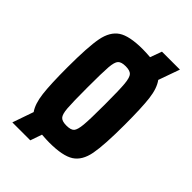

<svg xmlns="http://www.w3.org/2000/svg" viewBox="-192 -637 764 764"><g transform="rotate(45 190.5 -255.0)"><path d="M320 -475Q340 -448 346 -399Q352 -350 352 -255Q352 -140 342 -87.5Q332 -35 298.5 -13.5Q265 8 190 8Q173 8 147 6L130 55H29L60 -34Q41 -61 35 -110.5Q29 -160 29 -255Q29 -370 39 -422Q49 -474 82 -496Q115 -518 190 -518Q207 -518 233 -516L251 -565H352ZM239 -255Q239 -338 236 -370Q233 -402 223.5 -412Q214 -422 190 -422Q166 -422 156.5 -412Q147 -402 144.5 -370.5Q142 -339 142 -255Q142 -171 144.5 -139.5Q147 -108 156.5 -98Q166 -88 190 -88Q215 -88 224 -98Q233 -108 236 -140Q239 -172 239 -255Z"/></g></svg>

Font: Saira ExtraCondensed
Style: Bold
Weight: 700
Width: 2
Designer: Hector Gatti with collaboration of the Omnibus-Type team
Foundry: Omnibus-Type
Version: Version 0.072; ttfautohint (v1.8)